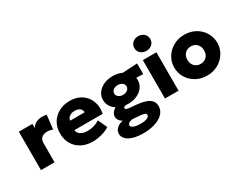

<svg xmlns="http://www.w3.org/2000/svg" viewBox="-105 -1395 2814 2230"><g transform="rotate(-30 1302.0 -280.0)"><path d="M65.5 0V-515H247.5V-458Q268.5 -496 305.8 -513.5Q343 -531 387.5 -531Q405 -531 418.2 -528.8Q431.5 -526.5 444.5 -524L423.5 -337.5Q406 -344.5 385.8 -348.2Q365.5 -352 346 -352Q303 -352 275.2 -328.2Q247.5 -304.5 247.5 -256.5V0Z M756 15Q670 15 605.5 -19.2Q541 -53.5 505.2 -114.8Q469.5 -176 469.5 -258Q469.5 -318 490.5 -367.8Q511.5 -417.5 549.5 -453.8Q587.5 -490 639.2 -510Q691 -530 753 -530Q822.5 -530 876.2 -505.8Q930 -481.5 965 -437.8Q1000 -394 1013.2 -335.5Q1026.5 -277 1013 -208H634Q635.5 -182.5 651.8 -163.5Q668 -144.5 696 -133.8Q724 -123 760.5 -123Q807 -123 847.5 -134.2Q888 -145.5 927 -170L982 -48.5Q958.5 -30.5 920.2 -16.2Q882 -2 838.5 6.5Q795 15 756 15ZM645.5 -328H841Q840.5 -361 815.2 -381Q790 -401 748 -401Q705.5 -401 677.2 -381Q649 -361 645.5 -328Z M1310.5 225Q1253 225 1206.5 215.5Q1160 206 1127 187.8Q1094 169.5 1076.2 143.5Q1058.5 117.5 1058.5 85.5Q1058.5 61.5 1072.2 39.2Q1086 17 1111.8 0.8Q1137.5 -15.5 1173.5 -23Q1144.5 -40 1131 -61.2Q1117.5 -82.5 1117.5 -109Q1117.5 -133 1132 -155.2Q1146.5 -177.5 1172.5 -194.8Q1198.5 -212 1233 -222Q1267.5 -232 1307.5 -230.5L1339 -164Q1311.5 -164.5 1295 -161.2Q1278.5 -158 1270.8 -151.8Q1263 -145.5 1263 -137.5Q1263 -127.5 1275.5 -120.8Q1288 -114 1323 -111L1411 -103.5Q1474.5 -97.5 1521.8 -81.8Q1569 -66 1595 -36.8Q1621 -7.5 1621 39.5Q1621 79.5 1599.2 113.8Q1577.5 148 1536.5 172.8Q1495.5 197.5 1438.2 211.2Q1381 225 1310.5 225ZM1338.5 113Q1393 113 1425 99.5Q1457 86 1457 64Q1457 47 1439 38.2Q1421 29.5 1381 26.5L1282 18.5Q1260.5 21 1245.2 27.2Q1230 33.5 1222 42.8Q1214 52 1214 63Q1214 78 1229.2 89.2Q1244.5 100.5 1272.5 106.8Q1300.5 113 1338.5 113ZM1329.5 -159.5Q1260 -159.5 1207.5 -184Q1155 -208.5 1125.5 -250.5Q1096 -292.5 1096 -345Q1096 -396.5 1125.8 -438.5Q1155.5 -480.5 1208.5 -505.2Q1261.5 -530 1329.5 -530Q1397.5 -530 1450.2 -505.5Q1503 -481 1532.8 -439.2Q1562.5 -397.5 1562.5 -345Q1562.5 -293.5 1533 -251.5Q1503.5 -209.5 1451.2 -184.5Q1399 -159.5 1329.5 -159.5ZM1329.5 -280Q1353 -280 1371.8 -288.2Q1390.5 -296.5 1401.8 -311.2Q1413 -326 1413 -345Q1413 -374 1389 -392.2Q1365 -410.5 1329.5 -410.5Q1306 -410.5 1287.2 -402Q1268.5 -393.5 1257.5 -379Q1246.5 -364.5 1246.5 -345Q1246.5 -316.5 1270.2 -298.2Q1294 -280 1329.5 -280ZM1406 -381 1337 -497 1651.5 -515V-372Z M1728.5 0V-515H1910.5V0ZM1819.5 -586.5Q1776.5 -586.5 1744.8 -612.8Q1713 -639 1713 -685Q1713 -730.5 1744.8 -757Q1776.5 -783.5 1819.5 -783.5Q1862.5 -783.5 1894.2 -757Q1926 -730.5 1926 -685Q1926 -639 1894.2 -612.8Q1862.5 -586.5 1819.5 -586.5Z M2290 15Q2205 15 2139.8 -22.2Q2074.5 -59.5 2037.8 -121.2Q2001 -183 2001 -257.5Q2001 -311.5 2022 -360.5Q2043 -409.5 2081.8 -447.5Q2120.5 -485.5 2173.5 -507.8Q2226.5 -530 2290 -530Q2375 -530 2440.2 -492.8Q2505.5 -455.5 2542.2 -393.8Q2579 -332 2579 -257.5Q2579 -204 2558 -154.8Q2537 -105.5 2498.2 -67.5Q2459.5 -29.5 2406.8 -7.2Q2354 15 2290 15ZM2290 -140.5Q2321.5 -140.5 2346.8 -154.8Q2372 -169 2386.8 -195.2Q2401.5 -221.5 2401.5 -257.5Q2401.5 -293.5 2387 -319.8Q2372.5 -346 2347.2 -360.2Q2322 -374.5 2290 -374.5Q2258 -374.5 2232.5 -360.2Q2207 -346 2192.8 -319.8Q2178.5 -293.5 2178.5 -257.5Q2178.5 -221.5 2193 -195.2Q2207.5 -169 2233 -154.8Q2258.5 -140.5 2290 -140.5Z"/></g></svg>

Font: Geologica Thin Roman ExtraBold
Style: Regular
Weight: 800
Version: Version 1.010;gftools[0.9.28]